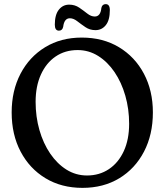

<svg xmlns="http://www.w3.org/2000/svg" viewBox="-20 -895 799 930"><path d="M376 -713Q478.5 -713 556 -666.5Q633.5 -620 677 -538Q720.5 -456 720.5 -350.5Q720.5 -243 677.5 -160.5Q634.5 -78 557.8 -31.5Q481 15 379.5 15Q277.5 15 200.2 -31.8Q123 -78.5 79.8 -160.8Q36.5 -243 36.5 -350.5Q36.5 -455.5 79.2 -537.5Q122 -619.5 198.5 -666.2Q275 -713 376 -713ZM605.5 -295.5Q605.5 -367 587 -431.5Q568.5 -496 534.8 -545.8Q501 -595.5 455.5 -624Q410 -652.5 356 -652.5Q295 -652.5 249.2 -621.2Q203.5 -590 178 -533.5Q152.5 -477 152.5 -402Q152.5 -329.5 171 -265Q189.5 -200.5 223.2 -151Q257 -101.5 302.2 -73.2Q347.5 -45 401.5 -45Q461.5 -45 507.5 -75.8Q553.5 -106.5 579.5 -162.8Q605.5 -219 605.5 -295.5ZM442.5 -749Q415 -749 393.8 -763.5Q372.5 -778 354.2 -792.2Q336 -806.5 318.5 -806.5Q291 -806.5 286 -765Q282 -746.5 265.5 -746.5Q245.5 -746.5 245.5 -775.5Q245.5 -823.5 265 -848Q284.5 -872.5 315 -872.5Q342.5 -872.5 363.8 -858Q385 -843.5 403 -829.2Q421 -815 439 -815Q467 -815 471 -856.5Q475 -875 492 -875Q512 -875 512 -846Q512 -797.5 492.5 -773.2Q473 -749 442.5 -749Z"/></svg>

Font: Fraunces 72pt SuperSoft
Style: Regular
Weight: 400
Version: Version 1.000;[b76b70a41]